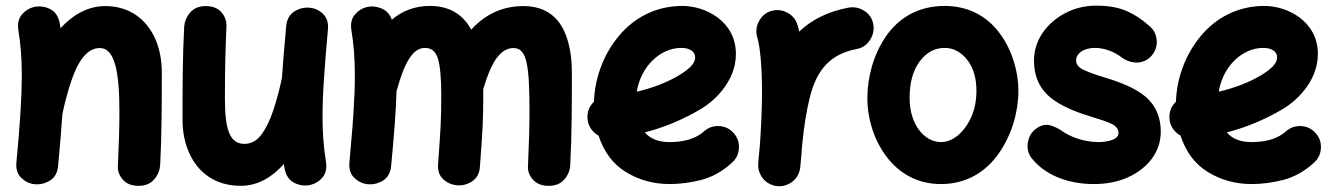

<svg xmlns="http://www.w3.org/2000/svg" viewBox="-20 -584 4717 679"><path d="M38.1 -10.7C35.6 13.2 41.5 31.7 55.2 44.9C68.8 58.1 84.5 65.9 102.5 67.4C121.6 69.3 139.6 64.9 156.7 54.7C173.8 43.9 183.1 26.9 185.5 2.9C191.9 -67.9 197.3 -127.9 200.7 -180.7C209 -221.2 219.2 -258.8 231 -294.4C254.4 -365.2 286.6 -414.1 333 -414.1C384.3 -414.1 402.3 -335.9 402.3 -189.9C402.3 -133.8 400.4 -71.3 397 1C395.5 20 401.4 36.6 414.6 51.3C427.2 65.9 445.8 73.2 470.2 73.2C493.7 73.2 511.7 65.9 524.9 50.8C538.1 35.6 544.9 18.6 546.4 0.5C552.2 -109.4 552.2 -223.1 552.2 -328.1C552.2 -372.1 544.4 -411.6 528.8 -447.3C497.1 -517.6 436.5 -562.5 352.1 -562.5C289.6 -562.5 236.8 -530.8 193.8 -483.9C193.4 -489.3 192.4 -495.1 191.4 -500.5C187 -525.4 175.8 -543 156.7 -552.2C137.7 -561.5 118.2 -563.5 99.1 -559.1C82.5 -554.7 68.4 -545.9 57.1 -532.2C45.4 -518.1 41.5 -500 44.9 -477.5C53.2 -426.3 57.1 -377.9 57.1 -315.9C57.1 -243.2 51.3 -149.9 38.1 -10.7Z M1139.6 -478.5C1142.1 -502.4 1136.2 -521.5 1122.6 -534.7C1108.9 -547.9 1093.3 -555.2 1075.2 -556.6C1056.2 -558.6 1038.6 -554.2 1021.5 -543.9C1004.4 -533.2 994.6 -516.1 992.2 -492.2C985.8 -421.4 980.5 -361.3 977.1 -308.6C968.8 -268.1 958.5 -230.5 946.8 -194.8C935.1 -159.2 920.9 -130.4 904.8 -108.4C888.2 -86.4 868.2 -75.2 844.7 -75.2C793.5 -75.2 775.4 -123 775.4 -234.4C775.4 -356.9 777.8 -417 780.8 -489.7C781.7 -508.8 775.9 -525.9 763.2 -540.5C750.5 -555.2 731.9 -562.5 707.5 -562.5C684.1 -562.5 666 -555.2 652.8 -540C639.6 -524.9 632.8 -507.8 631.3 -489.7C625.5 -379.9 625.5 -266.1 625.5 -161.1C625.5 -117.7 633.3 -78.1 649.4 -42.5C681.2 28.3 743.2 73.2 831.5 73.2C891.6 73.2 942.4 42.5 983.9 -3.9C984.4 1 985.4 5.9 986.3 11.2C990.7 36.1 1002.4 53.7 1021.5 63C1040.5 72.3 1059.6 74.2 1078.6 69.8C1095.7 65.4 1109.9 56.6 1121.1 43C1132.3 28.8 1136.2 10.7 1132.8 -11.7C1124.5 -64 1120.6 -112.3 1120.6 -173.3C1120.6 -210 1122.1 -252.9 1125.5 -301.3C1128.4 -349.6 1133.3 -408.7 1139.6 -478.5Z M1215.8 -10.7C1213.4 13.2 1219.2 31.7 1232.9 44.9C1246.6 58.1 1262.2 65.9 1280.3 67.4C1299.3 69.3 1317.4 64.9 1334.5 54.7C1351.6 43.9 1360.8 26.9 1363.3 2.9C1373.5 -106.9 1380.4 -190.9 1382.3 -261.2C1409.7 -362.3 1439.5 -414.6 1482.9 -414.6C1505.9 -414.6 1521 -401.9 1528.8 -376.5C1536.6 -350.6 1540.5 -307.1 1540.5 -246.1C1540.5 -160.2 1538.1 -123.5 1529.3 -5.4C1527.3 19 1533.7 37.6 1547.9 50.3C1562 63 1578.6 69.8 1597.2 71.3C1615.7 72.8 1633.3 67.9 1649.9 57.1C1666.5 45.9 1675.8 28.8 1677.2 5.4C1686.5 -117.7 1689 -155.3 1689 -246.1V-269C1705.1 -322.8 1721.7 -360.4 1738.8 -381.8C1755.9 -403.3 1774.4 -414.1 1795.4 -414.1C1842.8 -414.1 1852.5 -356.9 1852.5 -189.9C1852.5 -133.8 1850.6 -71.3 1847.2 1C1845.7 20 1851.6 36.6 1864.7 51.3C1877.9 65.9 1896.5 73.2 1920.4 73.2C1943.8 73.2 1962.4 65.9 1975.6 50.8C1988.8 35.6 1995.6 19 1996.6 0.5C2002.4 -109.4 2002.4 -223.1 2002.4 -328.1C2002.4 -371.6 1997.1 -411.1 1985.8 -446.8C1963.9 -517.1 1915 -562.5 1831.1 -562.5C1754.9 -562.5 1693.8 -531.7 1646.5 -479C1618.7 -530.3 1572.8 -563 1500.5 -563C1445.8 -563 1401.4 -544.9 1365.7 -514.2C1358.9 -533.7 1346.7 -546.9 1329.1 -554.2C1311.5 -561.5 1293.9 -563 1276.9 -559.1C1260.3 -554.7 1246.1 -545.9 1234.9 -532.2C1223.1 -518.1 1219.2 -500 1222.7 -477.5C1231 -426.3 1234.9 -377.9 1234.9 -315.9C1234.9 -293.9 1234.4 -269.5 1233.4 -243.7C1232.4 -238.8 1231.9 -233.9 1232.4 -229C1230 -172.9 1224.1 -100.1 1215.8 -10.7Z M2568.8 -8.8C2584 -22.5 2592.3 -39.6 2593.3 -60.5C2594.2 -81.1 2587.9 -98.6 2574.2 -113.8C2560.5 -128.9 2543.5 -137.2 2522.9 -138.2C2502.4 -139.2 2484.4 -132.8 2469.2 -119.1C2441.4 -94.2 2400.9 -81.5 2347.7 -81.5C2309.1 -81.5 2280.3 -92.8 2260.3 -115.7C2330.6 -133.8 2397.9 -162.1 2462.4 -200.7C2498 -222.2 2582.5 -291 2582.5 -393.1C2582.5 -508.3 2476.1 -563 2393.1 -563C2298.8 -563 2221.7 -521 2167.5 -455.6C2113.3 -390.1 2083 -306.2 2080.6 -224.1C2063.5 -208 2056.2 -188 2057.6 -165C2059.1 -138.2 2075.2 -116.2 2096.7 -104.5C2115.7 -46.4 2148.4 -2.9 2194.3 24.9C2240.2 52.7 2291.5 66.9 2347.7 66.9C2384.3 66.9 2421.9 62 2460.4 52.2C2499 42 2535.2 22 2568.8 -8.8ZM2388.7 -414.6C2419.4 -414.6 2438.5 -401.9 2438.5 -380.9C2438.5 -363.8 2425.3 -344.2 2380.9 -317.4C2337.9 -292 2288.1 -272.9 2231.9 -259.8C2246.6 -350.6 2316.4 -414.6 2388.7 -414.6Z M2728.5 74.2C2741.2 75.7 2753.4 73.7 2765.1 68.4C2784.7 60.1 2798.3 45.9 2805.7 25.9C2808.1 20 2809.6 13.7 2810.1 7.3C2812.5 -17.1 2814.9 -43.5 2816.9 -72.3C2823.2 -138.7 2832.5 -195.3 2844.7 -242.7C2868.7 -336.4 2915.5 -392.6 3009.3 -410.6C3029.3 -414.1 3045.4 -424.8 3056.6 -442.4C3067.9 -459.5 3071.8 -478 3068.4 -498C3064.9 -518.1 3054.2 -534.2 3037.1 -545.4C3019.5 -556.6 3001 -560.5 2981 -557.1C2905.3 -543 2849.1 -512.7 2806.2 -472.2C2804.7 -480.5 2802.7 -488.3 2800.3 -495.6C2794.9 -514.6 2782.7 -529.3 2764.6 -539.1C2746.1 -548.8 2727.1 -550.8 2708 -545.4C2689 -540 2674.3 -527.8 2664.6 -509.8C2654.3 -491.2 2652.3 -472.2 2657.7 -453.1C2663.1 -436.5 2667 -410.2 2670.4 -374.5C2673.3 -338.9 2674.8 -300.3 2674.8 -259.8C2674.8 -197.3 2671.4 -130.4 2667.5 -73.2C2665.5 -53.7 2664.1 -33.7 2662.1 -14.6C2662.1 -12.2 2662.1 -9.8 2661.6 -7.3C2660.2 5.4 2662.1 17.6 2667.5 29.3C2675.8 48.8 2689.9 62.5 2710 69.8C2715.8 72.3 2722.2 73.7 2728.5 74.2Z M3320.8 -563C3225.6 -563 3157.2 -519.5 3112.8 -455.1C3068.4 -390.1 3047.4 -310.1 3047.4 -237.3C3047.4 -165 3070.3 -89.8 3114.3 -31.2C3158.2 27.8 3223.1 66.9 3307.6 66.9C3398.9 66.9 3467.8 22.9 3513.2 -43C3558.6 -108.4 3581.5 -189 3581.5 -262.7C3581.5 -329.6 3560.5 -403.8 3517.6 -463.4C3474.6 -522.9 3409.2 -563 3320.8 -563ZM3320.8 -414.6C3351.6 -414.6 3378.4 -400.4 3400.4 -372.6C3422.4 -344.7 3433.1 -308.1 3433.1 -262.7C3433.1 -228 3426.8 -196.8 3414.6 -169.4C3389.6 -114.7 3348.6 -81.5 3307.6 -81.5C3252 -81.5 3196.8 -139.6 3196.8 -237.3C3196.8 -291.5 3208.5 -334.5 3232.4 -366.7C3255.9 -398.4 3285.2 -414.6 3320.8 -414.6Z M4055.2 -390.1C4067.4 -406.2 4072.8 -424.3 4070.3 -444.8C4067.9 -464.8 4058.6 -481.4 4042.5 -494.1C4016.6 -517.1 3989.3 -534.7 3960.9 -546.4C3932.6 -558.1 3897.9 -564 3857.4 -564C3817.4 -564 3780.8 -555.2 3747.1 -537.6C3680.2 -502.4 3636.7 -440.9 3636.7 -370.1C3636.7 -301.8 3666 -257.8 3709 -228.5C3751.5 -199.2 3802.2 -182.6 3845.2 -169.4C3870.1 -162.1 3891.1 -154.8 3909.2 -147C3926.8 -138.7 3935.5 -127.9 3935.5 -114.3C3935.5 -103.5 3928.7 -95.2 3914.6 -89.8C3900.4 -84.5 3884.3 -81.5 3865.7 -81.5C3812.5 -81.5 3761.7 -101.1 3732.4 -123C3722.2 -129.9 3710 -135.7 3694.8 -140.6C3679.7 -145 3663.6 -142.1 3647 -130.9C3629.9 -119.6 3619.6 -104 3615.7 -83.5C3611.3 -63 3614.7 -44.4 3626 -27.8C3670.9 32.2 3752.9 66.9 3848.1 66.9C3893.1 66.9 3933.6 59.1 3969.2 43C4040.5 10.7 4085 -47.9 4085 -117.7C4085 -183.6 4056.2 -226.6 4014.2 -254.9C3972.2 -283.2 3921.9 -299.3 3878.9 -312.5C3853.5 -319.8 3831.5 -328.1 3813.5 -336.4C3794.9 -344.7 3785.6 -356 3785.6 -370.1C3785.6 -395.5 3813 -414.6 3852.1 -414.6C3883.3 -414.6 3919.9 -402.8 3951.7 -377.4C3988.8 -354.5 4030.3 -358.4 4055.2 -390.1Z M4627 -8.8C4642.1 -22.5 4650.4 -39.6 4651.4 -60.5C4652.3 -81.1 4646 -98.6 4632.3 -113.8C4618.7 -128.9 4601.6 -137.2 4581.1 -138.2C4560.5 -139.2 4542.5 -132.8 4527.3 -119.1C4499.5 -94.2 4459 -81.5 4405.8 -81.5C4367.2 -81.5 4338.4 -92.8 4318.4 -115.7C4388.7 -133.8 4456.1 -162.1 4520.5 -200.7C4556.2 -222.2 4640.6 -291 4640.6 -393.1C4640.6 -508.3 4534.2 -563 4451.2 -563C4356.9 -563 4279.8 -521 4225.6 -455.6C4171.4 -390.1 4141.1 -306.2 4138.7 -224.1C4121.6 -208 4114.3 -188 4115.7 -165C4117.2 -138.2 4133.3 -116.2 4154.8 -104.5C4173.8 -46.4 4206.5 -2.9 4252.4 24.9C4298.3 52.7 4349.6 66.9 4405.8 66.9C4442.4 66.9 4480 62 4518.6 52.2C4557.1 42 4593.3 22 4627 -8.8ZM4446.8 -414.6C4477.5 -414.6 4496.6 -401.9 4496.6 -380.9C4496.6 -363.8 4483.4 -344.2 4439 -317.4C4396 -292 4346.2 -272.9 4290 -259.8C4304.7 -350.6 4374.5 -414.6 4446.8 -414.6Z"/></svg>

Font: Mikhak ExtraBold
Style: Regular
Weight: 800
Designer: Amin Abedi
Version: Version 3.2